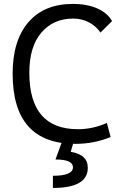

<svg xmlns="http://www.w3.org/2000/svg" viewBox="-20 -723 626 978"><path d="M363.8 9.8Q44.4 9.8 44.4 -347.7Q44.4 -517.1 124.8 -610.1Q205.1 -703.1 352.1 -703.1Q422.4 -703.1 474.6 -680.4Q526.9 -657.7 550.8 -615.7L491.7 -557.1Q468.3 -591.3 431.9 -609.9Q395.5 -628.4 353 -628.4Q251.5 -628.4 190.4 -556.6Q129.4 -484.9 129.4 -352.5Q129.4 -64.9 377 -64.9Q453.1 -64.9 524.4 -96.7L543.5 -24.9Q458 9.8 363.8 9.8ZM249.5 234.4V172.4Q351.6 172.4 351.6 128.9Q351.6 89.4 262.7 89.4L298.8 -9.8L355 -0.5L340.3 50.3Q427.2 64.5 427.2 131.8Q427.2 234.4 249.5 234.4Z"/></svg>

Font: Cascadia Code NF SemiLight
Style: Regular
Weight: 350
Monospace: yes
Designer: Aaron Bell
Foundry: Saja Typeworks
Version: Version 2404.023; ttfautohint (v1.8.4)